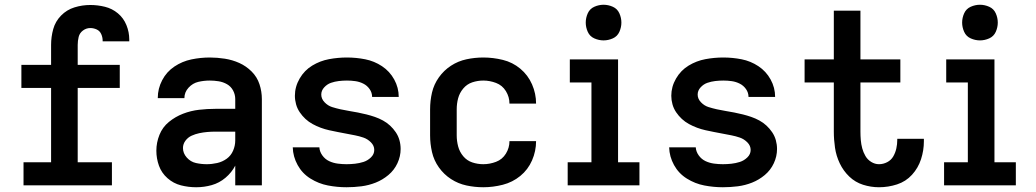

<svg xmlns="http://www.w3.org/2000/svg" viewBox="-20 -780 4360 808"><path d="M79 0H451V-97H307V-410H484V-507H307V-591Q307 -608 311 -624.5Q315 -641 329 -651.5Q343 -662 360 -662Q374 -662 387 -656Q400 -650 406 -636.5Q412 -623 412 -609V-606H524V-614Q524 -645 512 -674.5Q500 -704 476 -724Q452 -744 421.5 -751.5Q391 -759 360 -759Q326 -759 293.5 -749Q261 -739 237 -714.5Q213 -690 204 -657.5Q195 -625 195 -591V-507H70V-410H195V-97H79Z M806 8Q839 8 871 -1Q903 -10 929 -32Q955 -54 970 -83V0H1082V-363Q1082 -395 1072 -425.5Q1062 -456 1039 -479Q1016 -502 987 -515Q958 -528 926 -533Q894 -538 863 -538Q824 -538 785.5 -530Q747 -522 714 -500Q681 -478 662.5 -442.5Q644 -407 644 -368V-367H756Q756 -367 756 -367Q756 -367 756 -367Q756 -392 773.5 -411Q791 -430 814.5 -435.5Q838 -441 863 -441Q881 -441 900 -438Q919 -435 935.5 -425.5Q952 -416 961 -399Q970 -382 970 -363V-322H886Q852 -322 817.5 -318Q783 -314 750.5 -301.5Q718 -289 691 -267Q664 -245 651 -212.5Q638 -180 638 -146Q638 -113 649 -82.5Q660 -52 685 -30Q710 -8 741.5 0Q773 8 805 8ZM850 -89Q827 -89 804.5 -94Q782 -99 766 -117Q750 -135 750 -157Q750 -174 760.5 -188Q771 -202 786.5 -209Q802 -216 818.5 -219.5Q835 -223 852 -224.5Q869 -226 886 -226H970V-189Q970 -167 961 -146Q952 -125 934 -112Q916 -99 894 -94Q872 -89 850 -89Z M1438 8Q1470 8 1501 4Q1532 0 1561 -11.5Q1590 -23 1614.5 -43.5Q1639 -64 1652.5 -93Q1666 -122 1666 -153Q1666 -172 1661 -190Q1656 -208 1645.5 -223.5Q1635 -239 1621.5 -251.5Q1608 -264 1591.5 -273Q1575 -282 1557.5 -288Q1540 -294 1522 -298.5Q1504 -303 1486 -306.5Q1468 -310 1449.5 -313Q1431 -316 1413 -320Q1395 -324 1377.5 -329.5Q1360 -335 1346 -349.5Q1332 -364 1332 -382Q1332 -399 1344.5 -412.5Q1357 -426 1373 -431.5Q1389 -437 1406 -439Q1423 -441 1440 -441Q1458 -441 1475.5 -438.5Q1493 -436 1509 -428Q1525 -420 1535.5 -405Q1546 -390 1546 -372H1658Q1658 -411 1639 -445.5Q1620 -480 1587.5 -501.5Q1555 -523 1517 -530.5Q1479 -538 1440 -538Q1402 -538 1364.5 -531Q1327 -524 1294 -504Q1261 -484 1241 -449.5Q1221 -415 1221 -377Q1221 -359 1226 -341Q1231 -323 1241.5 -307.5Q1252 -292 1265.5 -279.5Q1279 -267 1295.5 -258Q1312 -249 1329.5 -242.5Q1347 -236 1365 -232Q1383 -228 1401 -224.5Q1419 -221 1437.5 -217.5Q1456 -214 1474 -210.5Q1492 -207 1509.5 -201Q1527 -195 1541 -181Q1555 -167 1555 -149Q1555 -131 1541 -117.5Q1527 -104 1509.5 -98.5Q1492 -93 1474 -91Q1456 -89 1438 -89Q1420 -89 1401 -91.5Q1382 -94 1365 -102Q1348 -110 1336.5 -126Q1325 -142 1324 -160H1212Q1213 -121 1232.5 -85.5Q1252 -50 1286.5 -28.5Q1321 -7 1360 0.5Q1399 8 1438 8Z M2014 8Q2055 8 2096 -2.5Q2137 -13 2169.5 -39.5Q2202 -66 2219 -105Q2236 -144 2236 -186H2124Q2124 -158 2109 -133.5Q2094 -109 2067.5 -99Q2041 -89 2014 -89Q1990 -89 1967.5 -96.5Q1945 -104 1929.5 -122.5Q1914 -141 1908 -164Q1902 -187 1902 -210V-320Q1902 -344 1908 -366.5Q1914 -389 1929.5 -407.5Q1945 -426 1967.5 -433.5Q1990 -441 2014 -441Q2041 -441 2067.5 -431Q2094 -421 2109 -396.5Q2124 -372 2124 -344H2236Q2236 -386 2219 -425Q2202 -464 2169.5 -491Q2137 -518 2096 -528Q2055 -538 2014 -538Q1978 -538 1943 -530.5Q1908 -523 1878 -503.5Q1848 -484 1827 -454.5Q1806 -425 1798 -390.5Q1790 -356 1790 -320V-210Q1790 -175 1798 -140Q1806 -105 1827 -75.5Q1848 -46 1878 -26.5Q1908 -7 1943 0.5Q1978 8 2014 8Z M2369 0H2671V-97H2581V-530H2378V-433H2469V-97H2369ZM2520 -610Q2540 -610 2559 -618.5Q2578 -627 2586.5 -646Q2595 -665 2595 -685Q2595 -705 2586.5 -724Q2578 -743 2559 -751.5Q2540 -760 2520 -760Q2500 -760 2481 -751.5Q2462 -743 2453.5 -724Q2445 -705 2445 -685Q2445 -665 2453.5 -646Q2462 -627 2481 -618.5Q2500 -610 2520 -610Z M3022 8Q3054 8 3085 4Q3116 0 3145 -11.5Q3174 -23 3198.5 -43.5Q3223 -64 3236.5 -93Q3250 -122 3250 -153Q3250 -172 3245 -190Q3240 -208 3229.5 -223.5Q3219 -239 3205.5 -251.5Q3192 -264 3175.5 -273Q3159 -282 3141.5 -288Q3124 -294 3106 -298.5Q3088 -303 3070 -306.5Q3052 -310 3033.5 -313Q3015 -316 2997 -320Q2979 -324 2961.5 -329.5Q2944 -335 2930 -349.5Q2916 -364 2916 -382Q2916 -399 2928.5 -412.5Q2941 -426 2957 -431.5Q2973 -437 2990 -439Q3007 -441 3024 -441Q3042 -441 3059.5 -438.5Q3077 -436 3093 -428Q3109 -420 3119.5 -405Q3130 -390 3130 -372H3242Q3242 -411 3223 -445.5Q3204 -480 3171.5 -501.5Q3139 -523 3101 -530.5Q3063 -538 3024 -538Q2986 -538 2948.5 -531Q2911 -524 2878 -504Q2845 -484 2825 -449.5Q2805 -415 2805 -377Q2805 -359 2810 -341Q2815 -323 2825.5 -307.5Q2836 -292 2849.5 -279.5Q2863 -267 2879.5 -258Q2896 -249 2913.5 -242.5Q2931 -236 2949 -232Q2967 -228 2985 -224.5Q3003 -221 3021.5 -217.5Q3040 -214 3058 -210.5Q3076 -207 3093.5 -201Q3111 -195 3125 -181Q3139 -167 3139 -149Q3139 -131 3125 -117.5Q3111 -104 3093.5 -98.5Q3076 -93 3058 -91Q3040 -89 3022 -89Q3004 -89 2985 -91.5Q2966 -94 2949 -102Q2932 -110 2920.5 -126Q2909 -142 2908 -160H2796Q2797 -121 2816.5 -85.5Q2836 -50 2870.5 -28.5Q2905 -7 2944 0.5Q2983 8 3022 8Z M3679 8Q3718 8 3755 -4Q3792 -16 3818 -44.5Q3844 -73 3856 -110Q3868 -147 3868 -185Q3868 -191 3868 -196H3756Q3756 -193 3756 -191Q3756 -173 3752 -155Q3748 -137 3739 -121.5Q3730 -106 3713.5 -97.5Q3697 -89 3679 -89Q3662 -89 3646.5 -98.5Q3631 -108 3622 -123.5Q3613 -139 3608.5 -156Q3604 -173 3602.5 -190.5Q3601 -208 3601 -226V-433H3769V-530H3601V-735H3489V-530H3366V-433H3489V-226Q3489 -192 3494 -158Q3499 -124 3514 -92.5Q3529 -61 3554 -37Q3579 -13 3612 -2.5Q3645 8 3679 8Z M3953 0H4255V-97H4165V-530H3962V-433H4053V-97H3953ZM4104 -610Q4124 -610 4143 -618.5Q4162 -627 4170.5 -646Q4179 -665 4179 -685Q4179 -705 4170.5 -724Q4162 -743 4143 -751.5Q4124 -760 4104 -760Q4084 -760 4065 -751.5Q4046 -743 4037.5 -724Q4029 -705 4029 -685Q4029 -665 4037.5 -646Q4046 -627 4065 -618.5Q4084 -610 4104 -610Z"/></svg>

Font: Iosevka Sparkle Semibold
Style: Regular
Weight: 600
Designer: Belleve Invis
Foundry: Belleve Invis
Version: Version 4.5.0; ttfautohint (v1.8.3)